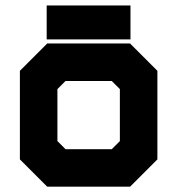

<svg xmlns="http://www.w3.org/2000/svg" viewBox="-20 -704 668 724"><path d="M158 0 55 -103V-437L158 -540H470.5L573.5 -437V-103L470.5 0ZM198 -71H436.5L502 -141V-403L436.5 -470H194L127.5 -403V-141ZM198 -71 127.5 -141V-403L194 -470H436.5L502 -403V-141L436.5 -71ZM227 -141.5H401.5L432 -172V-368L401.5 -398.5H227L196.5 -368V-172ZM156 -555.5V-683.5H472V-555.5ZM221 -618.5H413H221Z"/></svg>

Font: Tourney Thin Black
Style: Regular
Weight: 900
Version: Version 1.015